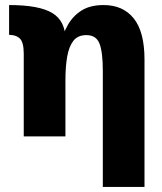

<svg xmlns="http://www.w3.org/2000/svg" viewBox="-20 -540 641 760"><path d="M74 -327Q74 -372 59 -387Q44 -402 16 -402V-520Q135 -520 187 -488.5Q239 -457 239 -384V0H74ZM387 -260Q387 -333 374 -367Q361 -401 322 -401Q288 -401 270.5 -378.5Q253 -356 246 -316Q239 -276 239 -222L222 -288L220 -368Q229 -407 249 -442Q269 -477 303 -498.5Q337 -520 390 -520Q467 -520 509.5 -467Q552 -414 552 -304V200H387Z"/></svg>

Font: Moderustic
Style: Bold
Weight: 700
Designer: Tural Alisoy
Foundry: TAFT Foundry
Version: Version 2.120